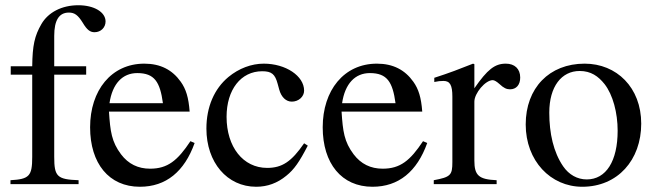

<svg xmlns="http://www.w3.org/2000/svg" viewBox="-20 -703 2498 733"><path d="M21 -450V-418H103V-104C103 -31 92 -19 20 -15V0H280V-15C198 -18 187 -29 187 -104V-418H309V-450H187V-566C187 -625 205 -655 243 -655C265 -655 278 -645 296 -616C312 -589 324 -580 341 -580C365 -580 383 -598 383 -621C383 -657 339 -683 279 -683C216 -683 164 -656 138 -611C112 -566 104 -530 103 -450Z M398 -309C409 -384 448 -424 504 -424C570 -424 591 -390 602 -309ZM707 -164C658 -90 620 -59 553 -59C507 -59 470 -77 442 -114C406 -162 401 -201 396 -277H704C700 -331 690 -363 670 -391C638 -436 593 -460 531 -460C405 -460 324 -358 324 -217C324 -79 396 10 514 10C614 10 684 -48 723 -157Z M1141 -156C1093 -86 1057 -62 1000 -62C908 -62 845 -142 845 -257C845 -361 900 -431 981 -431C1017 -431 1030 -420 1040 -383L1046 -361C1054 -332 1072 -315 1094 -315C1120 -315 1141 -334 1141 -357C1141 -413 1071 -460 987 -460C940 -460 892 -442 852 -409C798 -364 768 -295 768 -212C768 -83 847 10 958 10C1001 10 1039 -4 1073 -32C1103 -56 1123 -85 1155 -147Z M1286 -309C1297 -384 1336 -424 1392 -424C1458 -424 1479 -390 1490 -309ZM1595 -164C1546 -90 1508 -59 1441 -59C1395 -59 1358 -77 1330 -114C1294 -162 1289 -201 1284 -277H1592C1588 -331 1578 -363 1558 -391C1526 -436 1481 -460 1419 -460C1293 -460 1212 -358 1212 -217C1212 -79 1284 10 1402 10C1502 10 1572 -48 1611 -157Z M1791 -458 1786 -460C1733 -439 1697 -425 1638 -406V-390C1652 -393 1661 -394 1673 -394C1698 -394 1707 -378 1707 -334V-84C1707 -34 1700 -27 1636 -15V0H1876V-15C1808 -18 1791 -33 1791 -90V-315C1791 -347 1833 -397 1861 -397C1867 -397 1876 -392 1887 -382C1903 -367 1914 -362 1927 -362C1951 -362 1966 -379 1966 -407C1966 -440 1945 -460 1911 -460C1869 -460 1841 -438 1791 -366Z M2338 -204C2338 -88 2294 -18 2220 -18C2184 -18 2152 -36 2130 -68C2093 -122 2077 -194 2077 -273C2077 -373 2124 -432 2193 -432C2236 -432 2264 -412 2288 -382C2320 -341 2338 -272 2338 -204ZM2428 -231C2428 -369 2334 -460 2212 -460C2077 -460 1987 -367 1987 -228C1987 -89 2082 10 2203 10C2338 10 2428 -92 2428 -231Z"/></svg>

Font: XITS Math
Style: Regular
Weight: 400
Designer: MicroPress Inc., with final additions and corrections provided by Coen Hoffman, Elsevier (retired)
Version: Version 1.302